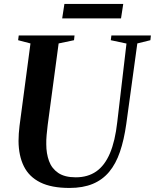

<svg xmlns="http://www.w3.org/2000/svg" viewBox="-20 -918 765 948"><path d="M658 -703.5 603.5 -306Q592.5 -227.5 572.2 -168.2Q552 -109 519 -69.5Q486 -30 437.8 -10Q389.5 10 323 10Q234 10 178.8 -17.5Q123.5 -45 97.8 -97Q72 -149 71.5 -222Q71.5 -240 72.8 -258.5Q74 -277 76.5 -297L130.5 -703.5L69.5 -719.5L72.5 -743H348L345.5 -719.5L269.5 -703.5L215.5 -301Q212.5 -275.5 210.2 -251.2Q208 -227 208.5 -205.5Q208.5 -160 222 -123Q235.5 -86 267.5 -64.2Q299.5 -42.5 354 -42.5Q413.5 -42.5 455.2 -71.5Q497 -100.5 522.8 -161Q548.5 -221.5 559 -315.5L604.5 -703L527 -719.5L530 -743H725L722.5 -719.5ZM298 -898.5H588.5L577.5 -827H287Z"/></svg>

Font: Merriweather 120pt SemiBold
Style: Italic
Weight: 600
Italic angle: -7.8°
Version: Version 2.101